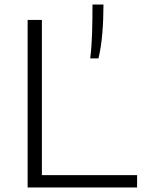

<svg xmlns="http://www.w3.org/2000/svg" viewBox="-20 -828 636 848"><path d="M102 0V-740H165V-54.5H585.5V0ZM378.5 -570Q385 -623 386.8 -683.8Q388.5 -744.5 388.5 -808H437Q437 -742 432 -681.8Q427 -621.5 415 -570Z"/></svg>

Font: Encode Sans Exp Lt
Style: Regular
Weight: 300
Width: 7
Designer: Multiple Designers
Foundry: Impallari Type
Version: Version 3.002; ttfautohint (v1.8.3) -l 8 -r 50 -G 200 -x 14 